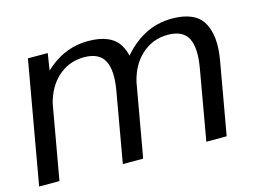

<svg xmlns="http://www.w3.org/2000/svg" viewBox="-84 -745 1208 894"><g transform="rotate(-15 520.0 -298.0)"><path d="M3.5 0 107.5 -590H203L190.5 -509Q199.5 -517.5 208.5 -525Q293 -595.5 397.5 -595.5Q511 -595.5 549 -529Q561.5 -507 568 -479.5Q587 -503 612.5 -524.5Q696.5 -595.5 801 -595.5Q914.5 -595.5 952 -529.2Q989.5 -463 969 -348L907.5 0H809.5L868.5 -336.5Q885.5 -432.5 861.2 -480Q837 -527.5 763.5 -527.5Q689.5 -527.5 634.5 -476Q586 -430.5 567.5 -353.5Q567 -351 566.5 -348L505 0H407L466 -336.5Q483 -432.5 458 -480Q433 -527.5 360 -527.5Q285.5 -527.5 230.5 -476Q183.5 -431.5 164.5 -357L101.5 0Z"/></g></svg>

Font: Anybody ExtraExpanded Regular
Style: Italic
Weight: 400
Width: 8
Italic angle: -10°
Designer: Tyler Finck
Foundry: Etcetera Type Company
Version: Version 1.010; ttfautohint (v1.8.3) -l 8 -r 50 -G 200 -x 14 